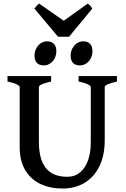

<svg xmlns="http://www.w3.org/2000/svg" viewBox="-20 -1041 704 1075"><path d="M566.4 -255.9Q566.4 -171.9 536.9 -110.8Q507.3 -49.8 453.9 -17.6Q400.4 14.6 330.1 14.6Q261.2 14.6 207 -10.7Q152.8 -36.1 121.6 -88.1Q90.3 -140.1 90.3 -216.8V-554.2Q90.3 -560.5 72.5 -569.3Q54.7 -578.1 22 -584.5V-615.2H266.1V-584.5Q233.9 -577.6 215.8 -569.6Q197.8 -561.5 197.8 -554.2V-246.1Q197.8 -149.9 236.3 -100.6Q274.9 -51.3 356.4 -51.3Q400.9 -51.3 430.4 -77.6Q460 -104 474.1 -147Q488.3 -189.9 488.3 -240.7V-554.2Q488.3 -560.5 470.5 -569.3Q452.6 -578.1 419.9 -584.5V-615.2H634.8V-584.5Q602.5 -577.6 584.5 -569.6Q566.4 -561.5 566.4 -554.2ZM173.3 -730Q173.3 -751.5 182.9 -769.8Q192.4 -788.1 208.5 -798.8Q224.6 -809.6 242.7 -809.6Q268.1 -809.6 281.7 -795.7Q295.4 -781.7 295.4 -754.9Q295.4 -732.9 286.1 -714.6Q276.9 -696.3 260.7 -685.5Q244.6 -674.8 225.6 -674.8Q199.7 -674.8 186.5 -689Q173.3 -703.1 173.3 -730ZM375.5 -730Q375.5 -751.5 385.3 -769.8Q395 -788.1 410.9 -798.8Q426.8 -809.6 445.3 -809.6Q470.7 -809.6 484.1 -795.7Q497.6 -781.7 497.6 -754.9Q497.6 -732.9 488.3 -714.6Q479 -696.3 462.9 -685.5Q446.8 -674.8 427.7 -674.8Q401.9 -674.8 388.7 -689Q375.5 -703.1 375.5 -730ZM304.7 -835.4 172.9 -992.7Q180.7 -1003.9 186.5 -1010.3Q192.4 -1016.6 199.7 -1020.5L336.9 -924.8L470.7 -1020.5Q478.5 -1016.6 484.4 -1010Q490.2 -1003.4 496.6 -992.7L366.7 -835.4Z"/></svg>

Font: David Libre Medium
Style: Regular
Weight: 500
Version: Version 1.000